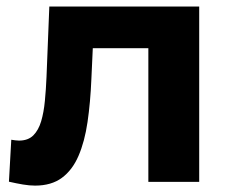

<svg xmlns="http://www.w3.org/2000/svg" viewBox="-20 -558 706 589"><path d="M87.6 11.4Q70.5 11.4 50.3 8Q30.1 4.6 7.4 -0.6L14.6 -129.3Q21.2 -128.3 27.2 -127.5Q33.2 -126.7 38.2 -126.7Q66.2 -126.7 82.2 -142.7Q98.2 -158.8 106.3 -186.1Q114.4 -213.5 117.7 -248.8Q121.1 -284 122.7 -322.3L131.3 -537.9H591.1V0H435.1V-448.2L470.2 -410.2H233.8L266.5 -450L260.3 -315.1Q257.3 -243.5 248.5 -183.5Q239.7 -123.5 220.9 -80Q202.2 -36.4 169.9 -12.5Q137.6 11.4 87.6 11.4Z"/></svg>

Font: Montserrat Thin
Style: Regular
Weight: 100
Designer: Julieta Ulanovsky
Foundry: Julieta Ulanovsky
Version: Version 9.000